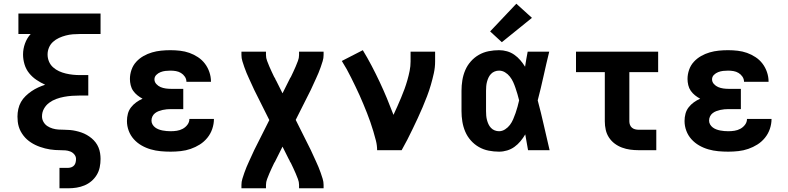

<svg xmlns="http://www.w3.org/2000/svg" viewBox="-20 -808 4240 1033"><path d="M300 205V95H348Q356 95 365 91.5Q374 88 379.5 81Q385 74 387 65Q389 56 389 47Q389 34 380 23Q371 12 358 7Q345 2 331.5 1Q318 0 304 0Q290 0 276.5 -1Q263 -2 249.5 -4Q236 -6 222.5 -9.5Q209 -13 196 -17.5Q183 -22 170.5 -28Q158 -34 146.5 -41.5Q135 -49 125 -58Q115 -67 106.5 -78Q98 -89 91.5 -101Q85 -113 81 -126.5Q77 -140 75.5 -153.5Q74 -167 74 -181Q74 -201 78.5 -221.5Q83 -242 93 -259.5Q103 -277 118 -291.5Q133 -306 150 -317.5Q167 -329 185.5 -337.5Q204 -346 223 -352Q199 -363 176.5 -378Q154 -393 137 -414Q120 -435 112 -461.5Q104 -488 104 -515Q104 -545 114.5 -574Q125 -603 145 -625H79V-735H521V-625H410Q391 -625 372 -623.5Q353 -622 334 -617Q315 -612 297.5 -604Q280 -596 265.5 -583Q251 -570 243.5 -552Q236 -534 236 -515Q236 -495 243.5 -477Q251 -459 265.5 -446Q280 -433 297.5 -425Q315 -417 334 -412.5Q353 -408 372 -406Q391 -404 410 -404H455V-294H410Q389 -294 367.5 -292.5Q346 -291 324.5 -287Q303 -283 282.5 -275.5Q262 -268 244.5 -255Q227 -242 216.5 -223Q206 -204 206 -182Q206 -166 214 -152Q222 -138 235 -129.5Q248 -121 263.5 -116.5Q279 -112 294.5 -111Q310 -110 325.5 -110Q341 -110 357 -108.5Q373 -107 388.5 -103.5Q404 -100 418.5 -95Q433 -90 447 -82Q461 -74 473 -64Q485 -54 494.5 -41.5Q504 -29 510 -14.5Q516 0 518.5 16Q521 32 521 47Q521 70 516.5 92Q512 114 500.5 133Q489 152 472 166.5Q455 181 434.5 189.5Q414 198 392 201.5Q370 205 348 205Z M898 8Q871 8 844 5.5Q817 3 791 -4.5Q765 -12 741.5 -25.5Q718 -39 700 -59Q682 -79 672.5 -104.5Q663 -130 663 -157Q663 -177 668 -196Q673 -215 685 -230.5Q697 -246 713 -257.5Q729 -269 747 -277Q732 -285 719 -295.5Q706 -306 696.5 -319.5Q687 -333 683 -350Q679 -367 679 -383Q679 -408 687.5 -432.5Q696 -457 713 -475.5Q730 -494 752 -506.5Q774 -519 798 -526Q822 -533 847 -535.5Q872 -538 897 -538Q923 -538 949 -535Q975 -532 999 -523.5Q1023 -515 1045 -500.5Q1067 -486 1082.5 -465.5Q1098 -445 1106.5 -420Q1115 -395 1115 -370Q1115 -369 1115 -368.5Q1115 -368 1115 -368H983Q983 -368 983 -368Q983 -368 983 -368Q983 -383 974.5 -395.5Q966 -408 953.5 -415.5Q941 -423 926.5 -425.5Q912 -428 897 -428Q884 -428 870.5 -426.5Q857 -425 844 -420Q831 -415 821 -405Q811 -395 811 -381Q811 -367 821 -356Q831 -345 844 -339.5Q857 -334 871.5 -332Q886 -330 900 -330H966V-221H900Q889 -221 877.5 -220Q866 -219 855 -216.5Q844 -214 833.5 -210Q823 -206 814 -199Q805 -192 800 -181.5Q795 -171 795 -159Q795 -159 795 -159Q795 -159 795 -159Q795 -148 800.5 -138.5Q806 -129 814.5 -122.5Q823 -116 833.5 -112Q844 -108 854.5 -106Q865 -104 876 -103Q887 -102 898 -102Q915 -102 931.5 -104.5Q948 -107 963 -115Q978 -123 988.5 -137Q999 -151 999 -168H1131Q1131 -141 1122 -114.5Q1113 -88 1095.5 -66.5Q1078 -45 1055 -30.5Q1032 -16 1006 -7Q980 2 952.5 5Q925 8 898 8Z M1279 205V187Q1279 170 1284 154Q1289 138 1294.5 122Q1300 106 1306.5 90.5Q1313 75 1320 60Q1327 45 1334 29.5Q1341 14 1348 -1L1429 -162L1348 -324Q1341 -339 1334 -354.5Q1327 -370 1320 -385Q1313 -400 1306.5 -415.5Q1300 -431 1294.5 -447Q1289 -463 1284 -479Q1279 -495 1279 -512V-530H1411V-512Q1411 -496 1417 -480.5Q1423 -465 1429 -450.5Q1435 -436 1442 -421.5Q1449 -407 1456 -392H1457Q1457 -392 1457 -392Q1457 -392 1457 -392V-391Q1457 -391 1457 -390.5Q1457 -390 1457 -390H1458Q1459 -388 1460 -386Q1461 -384 1462 -382Q1462 -382 1462 -382Q1462 -382 1462 -381Q1463 -379 1464 -377Q1465 -375 1466 -374L1500 -306L1534 -374Q1535 -376 1536 -378Q1537 -380 1538 -382Q1539 -384 1540 -386Q1541 -388 1542 -390H1543Q1543 -390 1543 -390.5Q1543 -391 1543 -391Q1543 -392 1543 -392Q1543 -392 1543 -392H1544Q1551 -407 1558 -421.5Q1565 -436 1571 -450.5Q1577 -465 1583 -480.5Q1589 -496 1589 -512V-530H1721V-512Q1721 -495 1716 -479Q1711 -463 1705.5 -447Q1700 -431 1693.5 -415.5Q1687 -400 1680 -385Q1673 -370 1666 -354.5Q1659 -339 1652 -324L1571 -163L1652 -1Q1659 14 1666 29.5Q1673 45 1680 60Q1687 75 1693.5 90.5Q1700 106 1705.5 122Q1711 138 1716 154Q1721 170 1721 187V205H1589V187Q1589 171 1583 155.5Q1577 140 1571 125.5Q1565 111 1558 96.5Q1551 82 1544 67H1543Q1543 67 1543 67Q1543 67 1543 67V66Q1543 66 1543 65.5Q1543 65 1543 65H1542Q1541 63 1540 61Q1539 59 1538 57Q1538 57 1538 57Q1538 57 1538 56Q1537 54 1536 52Q1535 50 1534 49L1500 -19L1466 49Q1465 51 1464 53Q1463 55 1462 57Q1461 59 1460 61Q1459 63 1458 65H1457Q1457 65 1457 65.5Q1457 66 1457 66Q1457 67 1457 67Q1457 67 1457 67H1456Q1449 82 1442 96.5Q1435 111 1429 125.5Q1423 140 1417 155.5Q1411 171 1411 187V205Z M2009 0Q2009 -26 2002.5 -51.5Q1996 -77 1988.5 -102Q1981 -127 1972.5 -151.5Q1964 -176 1954.5 -200Q1945 -224 1935 -248Q1925 -272 1914.5 -295.5Q1904 -319 1892.5 -342.5Q1881 -366 1869.5 -389.5Q1858 -413 1845.5 -435.5Q1833 -458 1819 -480L1932 -538Q1957 -497 1979.5 -454Q2002 -411 2022.5 -367.5Q2043 -324 2061.5 -279.5Q2080 -235 2097 -190Q2108 -213 2118 -236Q2128 -259 2138 -282.5Q2148 -306 2156.5 -329.5Q2165 -353 2172 -377.5Q2179 -402 2184 -427Q2189 -452 2189 -477V-530H2321V-477Q2321 -445 2314 -413.5Q2307 -382 2298 -351Q2289 -320 2277.5 -290Q2266 -260 2253.5 -230.5Q2241 -201 2227.5 -172Q2214 -143 2200 -114Q2186 -85 2171.5 -56.5Q2157 -28 2141 0Z M2665 8Q2637 8 2609 2.5Q2581 -3 2556.5 -17Q2532 -31 2513 -52.5Q2494 -74 2483 -100Q2472 -126 2467.5 -154Q2463 -182 2463 -210V-320Q2463 -348 2467.5 -376Q2472 -404 2483 -430Q2494 -456 2513 -477.5Q2532 -499 2556.5 -513Q2581 -527 2609 -532.5Q2637 -538 2665 -538Q2687 -538 2708 -532Q2729 -526 2747 -513.5Q2765 -501 2779.5 -484Q2794 -467 2805 -449Q2808 -469 2811.5 -489.5Q2815 -510 2819 -530H2935Q2919 -465 2904.5 -399Q2890 -333 2873 -268Q2891 -201 2906 -134Q2921 -67 2937 0H2821Q2817 -21 2813.5 -42.5Q2810 -64 2806 -85Q2795 -66 2780.5 -48.5Q2766 -31 2748 -18Q2730 -5 2708.5 1.5Q2687 8 2665 8ZM2665 -102Q2682 -102 2697.5 -112Q2713 -122 2723.5 -136Q2734 -150 2741 -166.5Q2748 -183 2754 -200Q2760 -217 2764.5 -234Q2769 -251 2773 -268Q2769 -285 2764 -301.5Q2759 -318 2753.5 -334.5Q2748 -351 2741 -366.5Q2734 -382 2723 -396Q2712 -410 2697 -419Q2682 -428 2665 -428Q2653 -428 2641.5 -423.5Q2630 -419 2621.5 -410Q2613 -401 2608 -390Q2603 -379 2600 -367.5Q2597 -356 2596 -344Q2595 -332 2595 -320V-210Q2595 -198 2596 -186Q2597 -174 2600 -162.5Q2603 -151 2608 -140Q2613 -129 2621.5 -120Q2630 -111 2641.5 -106.5Q2653 -102 2665 -102ZM2680 -581 2617 -639 2758 -788 2842 -712Z M3415 0Q3393 0 3370.5 -3Q3348 -6 3326.5 -14Q3305 -22 3287 -35.5Q3269 -49 3256.5 -68Q3244 -87 3239 -109.5Q3234 -132 3234 -155V-420H3079V-530H3521V-420H3366V-155Q3366 -145 3369.5 -136Q3373 -127 3380 -121Q3387 -115 3396.5 -112.5Q3406 -110 3415 -110H3511V0Z M3898 8Q3871 8 3844 5.5Q3817 3 3791 -4.5Q3765 -12 3741.5 -25.5Q3718 -39 3700 -59Q3682 -79 3672.5 -104.5Q3663 -130 3663 -157Q3663 -177 3668 -196Q3673 -215 3685 -230.5Q3697 -246 3713 -257.5Q3729 -269 3747 -277Q3732 -285 3719 -295.5Q3706 -306 3696.5 -319.5Q3687 -333 3683 -350Q3679 -367 3679 -383Q3679 -408 3687.5 -432.5Q3696 -457 3713 -475.5Q3730 -494 3752 -506.5Q3774 -519 3798 -526Q3822 -533 3847 -535.5Q3872 -538 3897 -538Q3923 -538 3949 -535Q3975 -532 3999 -523.5Q4023 -515 4045 -500.5Q4067 -486 4082.5 -465.5Q4098 -445 4106.5 -420Q4115 -395 4115 -370Q4115 -369 4115 -368.5Q4115 -368 4115 -368H3983Q3983 -368 3983 -368Q3983 -368 3983 -368Q3983 -383 3974.5 -395.5Q3966 -408 3953.5 -415.5Q3941 -423 3926.5 -425.5Q3912 -428 3897 -428Q3884 -428 3870.5 -426.5Q3857 -425 3844 -420Q3831 -415 3821 -405Q3811 -395 3811 -381Q3811 -367 3821 -356Q3831 -345 3844 -339.5Q3857 -334 3871.5 -332Q3886 -330 3900 -330H3966V-221H3900Q3889 -221 3877.5 -220Q3866 -219 3855 -216.5Q3844 -214 3833.5 -210Q3823 -206 3814 -199Q3805 -192 3800 -181.5Q3795 -171 3795 -159Q3795 -159 3795 -159Q3795 -159 3795 -159Q3795 -148 3800.5 -138.5Q3806 -129 3814.5 -122.5Q3823 -116 3833.5 -112Q3844 -108 3854.5 -106Q3865 -104 3876 -103Q3887 -102 3898 -102Q3915 -102 3931.5 -104.5Q3948 -107 3963 -115Q3978 -123 3988.5 -137Q3999 -151 3999 -168H4131Q4131 -141 4122 -114.5Q4113 -88 4095.5 -66.5Q4078 -45 4055 -30.5Q4032 -16 4006 -7Q3980 2 3952.5 5Q3925 8 3898 8Z"/></svg>

Font: Iosevka Curly XBdEx
Style: Regular
Weight: 800
Width: 7
Monospace: yes
Designer: Belleve Invis
Foundry: Belleve Invis
Version: Version 11.1.0; ttfautohint (v1.8.3)